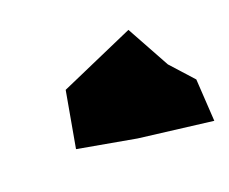

<svg xmlns="http://www.w3.org/2000/svg" viewBox="-57 -458 499 418"><g transform="rotate(-20 192.5 -249.0)"><path d="M372 -222 325 -274 270 -374 97 -298 74 -169 208 -145 378 -124Z"/></g></svg>

Font: Asimov Silicon
Style: Regular
Weight: 400
Designer: Google
Version: Version 2.000980; 2014